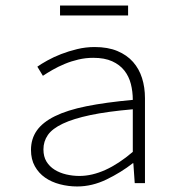

<svg xmlns="http://www.w3.org/2000/svg" viewBox="-20 -662 640 694"><path d="M259 12Q227 12 196.5 4Q166 -4 143 -20Q120 -36 106 -61Q92 -86 92 -120Q92 -160 113 -190Q134 -220 178.5 -242Q223 -264 292.5 -278Q362 -292 460 -301Q460 -331 453 -358.5Q446 -386 429.5 -407Q413 -428 385.5 -440.5Q358 -453 317 -453Q290 -453 264 -447Q238 -441 214 -431Q190 -421 170 -409.5Q150 -398 135 -388L115 -421Q129 -431 151.5 -443.5Q174 -456 201 -466.5Q228 -477 259 -484.5Q290 -492 322 -492Q370 -492 404.5 -477.5Q439 -463 461 -438Q483 -413 493.5 -379.5Q504 -346 504 -307V0H467L462 -72H460Q418 -39 365.5 -13.5Q313 12 259 12ZM267 -26Q358 -26 460 -113V-267Q368 -259 306.5 -246Q245 -233 207 -215Q169 -197 153 -174Q137 -151 137 -122Q137 -96 148 -78Q159 -60 177.5 -48.5Q196 -37 219.5 -31.5Q243 -26 267 -26ZM197 -606V-642H443V-606Z"/></svg>

Font: Source Code Pro Light
Style: Regular
Weight: 300
Monospace: yes
Designer: Paul D. Hunt, Teo Tuominen
Foundry: Adobe Systems Incorporated
Version: Version 2.030;PS 1.000;hotconv 16.6.51;makeotf.lib2.5.65220